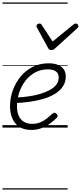

<svg xmlns="http://www.w3.org/2000/svg" viewBox="-20 -1030 653 1550"><path d="M233 19Q173 19 135 -6.5Q97 -32 79 -75Q61 -118 61 -172Q61 -239 83.5 -301Q106 -363 147 -412.5Q188 -462 245 -490.5Q302 -519 373 -519Q420 -519 451 -505Q482 -491 496.5 -467.5Q511 -444 511 -413Q511 -367 487.5 -332Q464 -297 423 -272Q382 -247 329 -231.5Q276 -216 217 -208Q158 -200 98 -198L111 -243Q162 -245 211.5 -252Q261 -259 304.5 -272Q348 -285 382 -303.5Q416 -322 435 -347Q454 -372 454 -403Q454 -437 431.5 -453.5Q409 -470 366 -470Q308 -470 261.5 -444Q215 -418 183 -375Q151 -332 134 -279.5Q117 -227 117 -173Q117 -124 132.5 -92.5Q148 -61 175.5 -45.5Q203 -30 239 -30Q277 -30 307 -43Q337 -56 361 -75.5Q385 -95 404 -113Q414 -121 421.5 -120Q429 -119 436 -112Q443 -105 445 -96.5Q447 -88 438 -79Q415 -55 383 -32Q351 -9 313.5 5Q276 19 233 19ZM591 -840Q600 -840 606.5 -833.5Q613 -827 613 -819Q613 -813 610.5 -809.5Q608 -806 604 -802L424 -639Q416 -631 409 -628.5Q402 -626 393 -626Q386 -626 380 -629Q374 -632 369 -641L280 -804Q277 -808 275.5 -812Q274 -816 274 -820Q274 -829 283 -834.5Q292 -840 298 -840Q305 -840 309 -837.5Q313 -835 316 -830L405 -695L570 -830Q577 -835 581 -837.5Q585 -840 591 -840ZM0 490H526V500H0ZM0 -20H526V0H0ZM0 -505H526V-500H0ZM0 -1010H526V-1000H0Z"/></svg>

Font: Playwrite MX Guides
Style: Regular
Weight: 400
Designer: Veronika Burian, José Scaglione
Foundry: TypeTogether
Version: Version 1.003